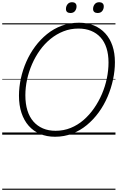

<svg xmlns="http://www.w3.org/2000/svg" viewBox="-20 -1221 1067 1741"><path d="M479 19Q404 19 343.5 -6.5Q283 -32 240.5 -80Q198 -128 175 -197Q152 -266 152 -353Q152 -430 169 -508.5Q186 -587 218.5 -661Q251 -735 298.5 -799Q346 -863 406.5 -912Q467 -961 540.5 -988Q614 -1015 697 -1015Q772 -1015 832 -990Q892 -965 934.5 -918.5Q977 -872 999.5 -806Q1022 -740 1022 -657Q1022 -580 1005 -500Q988 -420 955.5 -344Q923 -268 875.5 -202.5Q828 -137 767.5 -87Q707 -37 634.5 -9Q562 19 479 19ZM484 -35Q557 -35 621 -61Q685 -87 738 -133Q791 -179 833 -239.5Q875 -300 904.5 -369Q934 -438 949 -511Q964 -584 964 -654Q964 -728 945.5 -785.5Q927 -843 891.5 -882Q856 -921 805.5 -941.5Q755 -962 691 -962Q619 -962 555.5 -937Q492 -912 438 -868Q384 -824 342 -765.5Q300 -707 270.5 -639Q241 -571 225.5 -499.5Q210 -428 210 -357Q210 -280 228.5 -220Q247 -160 283 -119Q319 -78 369.5 -56.5Q420 -35 484 -35ZM619 -1103Q600 -1103 589 -1112Q578 -1121 578 -1140Q578 -1164 592.5 -1182.5Q607 -1201 634 -1201Q652 -1201 663 -1191.5Q674 -1182 674 -1163Q674 -1139 660 -1121Q646 -1103 619 -1103ZM865 -1103Q847 -1103 835.5 -1112Q824 -1121 824 -1140Q824 -1164 838.5 -1182.5Q853 -1201 880 -1201Q898 -1201 909.5 -1191.5Q921 -1182 921 -1163Q921 -1139 907 -1121Q893 -1103 865 -1103ZM0 490H1027V500H0ZM0 -20H1027V0H0ZM0 -505H1027V-500H0ZM0 -1010H1027V-1000H0Z"/></svg>

Font: Playwrite AU NSW Guides
Style: Regular
Weight: 400
Designer: Veronika Burian, José Scaglione
Foundry: TypeTogether
Version: Version 1.003